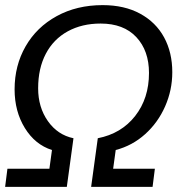

<svg xmlns="http://www.w3.org/2000/svg" viewBox="-20 -730 729 750"><path d="M9 -71H173L183 -144Q117 -165 77 -230Q37 -295 37 -381Q37 -474 80 -549Q123 -624 201.5 -667Q280 -710 381 -710Q466 -710 527.5 -676.5Q589 -643 621 -584Q653 -525 653 -448Q653 -378 625 -314.5Q597 -251 547 -206Q497 -161 432 -144L422 -71H585L576 0H336L362 -190Q454 -208 508 -277Q562 -346 562 -445Q562 -532 512.5 -585Q463 -638 373 -638Q300 -638 244.5 -607.5Q189 -577 159 -520Q129 -463 129 -385Q129 -311 167 -257Q205 -203 267 -190L241 0H0Z"/></svg>

Font: Krub Medium
Style: Italic
Weight: 500
Italic angle: -8°
Designer: Ekaluck Peanpanawate
Foundry: Cadson Demak Co.,Ltd.
Version: Version 1.000; ttfautohint (v1.6)